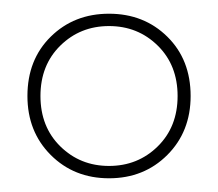

<svg xmlns="http://www.w3.org/2000/svg" viewBox="-20 -740 318 280"><path d="M20 -600Q20 -548 54 -514Q88 -480 139 -480Q190 -480 224 -514Q258 -548 258 -600Q258 -653 224 -686.5Q190 -720 139 -720Q88 -720 54 -686.5Q20 -653 20 -600ZM39 -600Q39 -645 68 -673.5Q97 -702 139 -702Q181 -702 210 -673.5Q239 -645 239 -600Q239 -555 210 -526.5Q181 -498 139 -498Q97 -498 68 -526.5Q39 -555 39 -600Z"/></svg>

Font: Jost ExtraLight
Style: Regular
Weight: 250
Version: Version 3.710